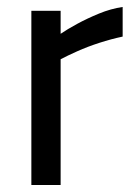

<svg xmlns="http://www.w3.org/2000/svg" viewBox="-20 -531 388 551"><path d="M70 0V-500H154V-434Q173 -447 201.5 -462.5Q230 -478 264 -492Q298 -506 332 -511V-426Q299 -419 265 -408Q231 -397 202 -384Q173 -371 154 -361V0Z"/></svg>

Font: Cairo Medium
Style: Regular
Weight: 500
Designer: Mohamed Gaber, Accademia di Belle Arti di Urbino
Foundry: Kief Type Foundry, Accademia di Belle Arti di Urbino
Version: Version 3.117